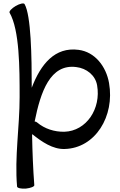

<svg xmlns="http://www.w3.org/2000/svg" viewBox="-20 -849 705 1125"><path d="M36 -775C95 -672 95 -449 95 -280C95 -105 65 70 80 244C81 253 104 258 132 256C160 253 182 244 181 236C174 144 170 45 168 -56C168 -59 169 -61 169 -63C226 -17 290 26 358 24C539 20 653 -169 619 -362C602 -460 536 -545 440 -557C302 -575 219 -474 166 -335C166 -519 162 -759 124 -825C120 -833 96 -828 72 -814C48 -800 32 -782 36 -775ZM198 -131C194 -135 189 -137 183 -137C218 -311 274 -476 427 -456C487 -449 539 -408 549 -349C573 -213 487 -81 357 -77C299 -76 242 -94 198 -131Z"/></svg>

Font: Nupuram Medium
Style: Regular
Weight: 500
Designer: Santhosh Thottingal (santhosh.thottingal@gmail.com)
Foundry: SMC
Version: Version 1.000